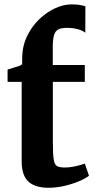

<svg xmlns="http://www.w3.org/2000/svg" viewBox="-20 -855 442 884"><path d="M203 9.5Q141.4 9.5 110.6 -19.2Q79.8 -47.9 79.8 -112V-478.1H14.9V-534.6Q26.4 -538.8 39.7 -542.5Q53.1 -546.2 64.5 -550.1Q75.9 -554.1 82.1 -559.5Q82.1 -565.9 82.1 -572.6Q82.1 -579.3 82.1 -585.5Q82.1 -640.4 103.5 -685.9Q124.8 -731.5 158.9 -764.9Q193.1 -798.2 232.8 -816.5Q272.5 -834.8 309 -834.8Q336 -834.8 351.1 -831.6Q366.3 -828.3 373.1 -826.1L372.8 -704.4Q360 -714.7 337.6 -720.8Q315.1 -726.8 287.3 -726.8Q263.8 -726.8 249.6 -720.1Q235.5 -713.4 229.2 -694.6Q223 -675.9 223 -640.2V-555.7H370.5V-478.1H223.4V-198.1Q223.4 -145.1 227.3 -120.9Q231.1 -96.6 242.8 -90.2Q254.5 -83.8 277.2 -83.8Q301.9 -83.8 328.3 -89.8Q354.7 -95.7 370.5 -101.9L389.7 -45.9Q372.7 -32.7 342.5 -20Q312.3 -7.3 275.8 1.1Q239.3 9.5 203 9.5Z"/></svg>

Font: Merriweather Light
Style: Regular
Weight: 300
Designer: Eben Sorkin
Foundry: Eben Sorkin
Version: Version 2.100